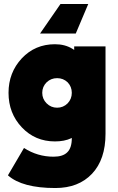

<svg xmlns="http://www.w3.org/2000/svg" viewBox="-20 -733 596 968"><path d="M268 -339Q299 -339 321 -318Q342 -296 342 -265Q342 -234 321 -212Q299 -190 268 -190Q237 -190 215 -212Q193 -234 193 -265Q193 -296 215 -318Q237 -339 268 -339ZM257 -510Q157 -510 90 -439Q23 -367 23 -265Q23 -162 90 -91Q157 -20 257 -20Q305 -20 339 -36Q340 -37 340.5 -37Q341 -37 342 -38V-36Q342 13 319 35Q297 57 250 57Q169 57 101 13L20 151Q92 215 259 215Q376 215 444 143Q512 71 512 -59V-499H354V-481Q352 -483 349.5 -484.5Q347 -486 345 -487Q308 -510 257 -510ZM425 -713H285L182 -564H362Z"/></svg>

Font: Unageo
Style: Black
Weight: 900
Designer: Richard Sepsi
Foundry: Richard Sepsi
Version: Version 2.000